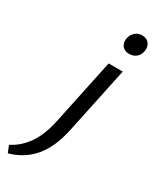

<svg xmlns="http://www.w3.org/2000/svg" viewBox="-364 -708 862 1060"><g transform="rotate(30 67.0 -177.5)"><path d="M35 0 123 -418H213L123 8Q97 129 38.5 197Q-20 265 -111 290L-129 246Q-69 216 -27.5 157Q14 98 35 0ZM194 -520Q174 -520 160.5 -529Q147 -538 141.5 -554Q136 -570 140 -589Q145 -613 163 -629Q181 -645 207 -645Q227 -645 240.5 -635.5Q254 -626 259.5 -610Q265 -594 261 -574Q256 -549 238 -534.5Q220 -520 194 -520Z"/></g></svg>

Font: Ysabeau Office SemiBold
Style: Italic
Weight: 600
Italic angle: -12°
Designer: Christian Thalmann (Catharsis Fonts)
Version: Version 2.001;gftools[0.9.30]; featfreeze: tnum,lnum,ss02